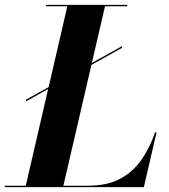

<svg xmlns="http://www.w3.org/2000/svg" viewBox="-67 -770 694 790"><path d="M40 -359.9 133.1 -411.6 210 -744.1H121.6V-750H456.5V-744.1H365L311 -511L435.1 -580.1V-573.2L309.1 -502.9L193.8 -5.9H294.9Q373.5 -5.9 426.9 -34.2Q480.2 -62.5 514.6 -112.1Q549.1 -161.6 571 -225.1H577.1L524.9 0H-47.4V-5.9H39.1L131.1 -403.8L40 -353Z"/></svg>

Font: Bodoni* 36
Style: Bold Italic
Weight: 700
Italic angle: -13°
Version: Version 2.000; ttfautohint (v1.8.1)